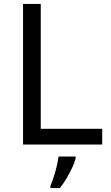

<svg xmlns="http://www.w3.org/2000/svg" viewBox="-20 -734 564 975"><path d="M97 0V-714H187V-80H499V0ZM364 70Q360 88 347.5 115.5Q335 143 318.5 171Q302 199 284 221H236V209Q244 192 252.5 165.5Q261 139 268 110.5Q275 82 277 61H364Z"/></svg>

Font: Noto Sans Adlam
Style: Regular
Weight: 400
Designer: Mark Jamra, Neil Patel
Foundry: JamraPatel LLC
Version: Version 3.001